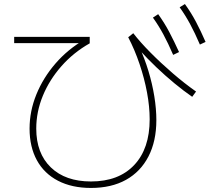

<svg xmlns="http://www.w3.org/2000/svg" viewBox="-20 -875 1040 948"><path d="M429 53Q335 53 266.5 17.5Q198 -18 162 -84Q126 -150 126 -240Q126 -326 159.5 -408.5Q193 -491 254 -561.5Q315 -632 398 -680L401 -662H50V-693H423V-661Q343 -616 283.5 -548.5Q224 -481 191.5 -402Q159 -323 159 -240Q159 -118 231 -48.5Q303 21 429 21Q566 21 642.5 -60Q719 -141 719 -286Q719 -348 706 -418Q693 -488 669 -559Q645 -630 613 -691L638 -711Q672 -667 723 -615.5Q774 -564 832.5 -513.5Q891 -463 948 -423L929 -397Q887 -426 841.5 -463.5Q796 -501 752 -543Q708 -585 670 -627L667 -645Q694 -587 713 -524Q732 -461 742 -399Q752 -337 752 -282Q752 -178 713 -102.5Q674 -27 602 13Q530 53 429 53ZM835 -604Q810 -662 786.5 -705.5Q763 -749 735 -788L761 -805Q792 -762 816 -716.5Q840 -671 864 -618ZM967 -655Q942 -713 918.5 -756.5Q895 -800 867 -839L893 -855Q924 -812 948 -766.5Q972 -721 995 -668Z"/></svg>

Font: M PLUS 1 Thin ExtraLight
Style: Regular
Weight: 250
Version: Version 1.001